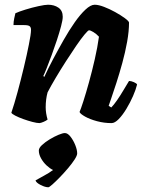

<svg xmlns="http://www.w3.org/2000/svg" viewBox="-20 -520 599 811"><path d="M147 0Q136 0 117 -5Q98 -10 78.5 -17Q59 -24 44.5 -31.5Q30 -39 28 -44Q40 -79 54 -130.5Q68 -182 81 -236.5Q94 -291 102 -332Q111 -376 111 -394Q111 -405 105 -409.5Q99 -414 82 -414H37Q37 -428 40 -442Q43 -456 45 -464Q60 -471 87.5 -479.5Q115 -488 142.5 -494Q170 -500 183 -500Q209 -500 227 -487.5Q245 -475 245 -449Q245 -436 238 -409.5Q231 -383 220.5 -351Q210 -319 198.5 -288Q187 -257 177.5 -233Q168 -209 163 -199L167 -195Q183 -230 204.5 -270.5Q226 -311 249 -351.5Q272 -392 295.5 -425.5Q319 -459 341 -479.5Q363 -500 380 -500Q396 -500 419.5 -491Q443 -482 466.5 -469Q490 -456 507 -443.5Q524 -431 525 -425Q525 -388 517 -343.5Q509 -299 496.5 -253.5Q484 -208 471.5 -169.5Q459 -131 450 -105Q441 -79 439 -73L450 -66Q460 -76 474 -96Q488 -116 501.5 -139Q515 -162 525 -178Q534 -178 545.5 -173Q557 -168 559 -163Q554 -142 542 -114.5Q530 -87 514 -60.5Q498 -34 481.5 -17Q465 0 451 0Q420 0 390 -8Q360 -16 339.5 -27.5Q319 -39 316 -47Q321 -58 332 -92Q343 -126 356 -173Q369 -220 380.5 -270.5Q392 -321 398 -365Q387 -377 374.5 -384.5Q362 -392 356 -392Q352 -392 337 -374Q322 -356 301.5 -326Q281 -296 258.5 -261Q236 -226 215.5 -191.5Q195 -157 181 -130Q173 -101 173 -67Q173 -42 181 -15Q175 -10 164.5 -5.5Q154 -1 147 0ZM184 271Q171 271 152 261.5Q133 252 130 242Q145 233 166 222Q187 211 204 198Q191 192 177 179Q163 166 153.5 149Q144 132 144 116Q144 105 157.5 92.5Q171 80 190 68.5Q209 57 227 49.5Q245 42 254 42Q266 42 278 57.5Q290 73 298 93Q306 113 306 128Q306 137 295 154Q284 171 267 191Q250 211 232.5 229Q215 247 201.5 259Q188 271 184 271Z"/></svg>

Font: Texturina 72pt 72pt Black
Style: Italic
Weight: 900
Italic angle: -11°
Designer: Guillermo Torres Carreño
Foundry: Omnibus-Type
Version: Version 1.002; ttfautohint (v1.8.3)